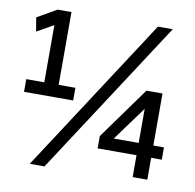

<svg xmlns="http://www.w3.org/2000/svg" viewBox="-87 -869 996 983"><g transform="rotate(10 411.0 -378.0)"><path d="M131.8 -399.4V-696.8L45.4 -647.9L33.2 -719.7L134.3 -777.8H206.5V-399.4H293.5V-333.5H38.1V-399.4ZM655.3 -781.2H732.4L207.5 24.4H130.9ZM793 -113.8H737.8V0H661.6V-113.8H459.5V-177.7L654.3 -448.2H737.8V-177.7H793ZM661.6 -177.7V-355L532.2 -177.7Z"/></g></svg>

Font: Kanchenjunga
Style: Bold
Weight: 700
Designer: Becca Hirsbrunner Spalinger
Foundry: SIL International
Version: Version 2.001